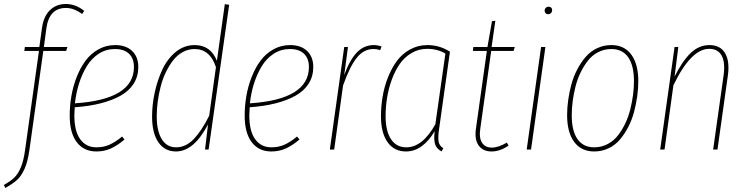

<svg xmlns="http://www.w3.org/2000/svg" viewBox="-59 -757 3780 972"><path d="M274.9 -716.8Q189.9 -716.8 175.8 -613.8L163.1 -519H282.2L275.9 -499H160.2L89.8 2.9Q81.5 61 65.7 96.9Q49.8 132.8 28.6 152.6Q7.3 172.4 -32.2 194.8L-39.1 179.2Q-4.4 159.7 14.2 141.4Q32.7 123 46.6 90.1Q60.5 57.1 67.9 2.9L138.2 -499H64L66.9 -519H140.1L153.8 -617.2Q162.1 -674.8 194.1 -705.8Q226.1 -736.8 274.9 -736.8Q323.7 -736.8 367.2 -702.1L356.9 -686Q314.9 -716.8 274.9 -716.8Z M641.1 -418Q641.1 -370.6 617.9 -333.7Q594.7 -296.9 551.5 -272.7Q508.3 -248.5 450.4 -233.9Q392.6 -219.2 319.3 -213.9Q317.4 -185.5 317.4 -172.9Q317.4 -92.8 347.2 -52Q377 -11.2 429.2 -11.2Q465.8 -11.2 495.8 -24.7Q525.9 -38.1 559.1 -65.9L571.3 -50.8Q535.2 -20 501.7 -5.1Q468.3 9.8 429.2 9.8Q365.2 9.8 329.6 -37.1Q293.9 -84 293.9 -171.9Q293.9 -221.7 302.5 -271.2Q311 -320.8 329.3 -367.4Q347.7 -414.1 374 -449.7Q400.4 -485.4 439.2 -507.1Q478 -528.8 523.9 -528.8Q578.6 -528.8 609.9 -499Q641.1 -469.2 641.1 -418ZM522.9 -508.8Q478 -508.8 441.2 -485.1Q404.3 -461.4 380.1 -421.4Q356 -381.3 341.1 -334Q326.2 -286.6 320.3 -233.9Q619.1 -253.4 619.1 -418Q619.1 -460.9 594.2 -484.9Q569.3 -508.8 522.9 -508.8Z M1079.1 -735.8 1101.1 -732.9 997.1 0H979L994.1 -127Q922.4 9.8 832 9.8Q774.9 9.8 742.9 -36.6Q710.9 -83 710.9 -167Q710.9 -227.5 724.4 -289.3Q737.8 -351.1 763.2 -405.5Q788.6 -460 831.1 -494.4Q873.5 -528.8 926.3 -528.8Q1007.3 -528.8 1039.1 -449.2ZM926.3 -508.8Q895 -508.8 867.2 -493.9Q839.4 -479 818.8 -453.1Q798.3 -427.2 781.7 -393.6Q765.1 -359.9 755.1 -321.5Q745.1 -283.2 739.7 -244.4Q734.4 -205.6 734.4 -168Q734.4 -93.8 760 -52.5Q785.6 -11.2 832 -11.2Q881.8 -11.2 921.6 -52.7Q961.4 -94.2 1000 -170.9L1034.2 -417Q1003.9 -508.8 926.3 -508.8Z M1526.9 -418Q1526.9 -370.6 1503.7 -333.7Q1480.5 -296.9 1437.3 -272.7Q1394 -248.5 1336.2 -233.9Q1278.3 -219.2 1205.1 -213.9Q1203.1 -185.5 1203.1 -172.9Q1203.1 -92.8 1232.9 -52Q1262.7 -11.2 1314.9 -11.2Q1351.6 -11.2 1381.6 -24.7Q1411.6 -38.1 1444.8 -65.9L1457 -50.8Q1420.9 -20 1387.5 -5.1Q1354 9.8 1314.9 9.8Q1251 9.8 1215.3 -37.1Q1179.7 -84 1179.7 -171.9Q1179.7 -221.7 1188.2 -271.2Q1196.8 -320.8 1215.1 -367.4Q1233.4 -414.1 1259.8 -449.7Q1286.1 -485.4 1325 -507.1Q1363.8 -528.8 1409.7 -528.8Q1464.4 -528.8 1495.6 -499Q1526.9 -469.2 1526.9 -418ZM1408.7 -508.8Q1363.8 -508.8 1326.9 -485.1Q1290 -461.4 1265.9 -421.4Q1241.7 -381.3 1226.8 -334Q1211.9 -286.6 1206.1 -233.9Q1504.9 -253.4 1504.9 -418Q1504.9 -460.9 1480 -484.9Q1455.1 -508.8 1408.7 -508.8Z M1834 -528.8Q1852.1 -528.8 1872.6 -522L1865.7 -502.9Q1850.1 -508.8 1831.5 -508.8Q1782.2 -508.8 1746.8 -464.1Q1711.4 -419.4 1677.7 -324.2L1632.8 0H1610.8L1683.6 -519H1702.6L1683.6 -377Q1711.4 -453.6 1747.3 -491.2Q1783.2 -528.8 1834 -528.8Z M2105 -528.8Q2167 -528.8 2218.8 -495.1L2165 -111.8Q2157.7 -66.4 2160.9 -43Q2164.1 -19.5 2185.1 -6.8L2176.8 9.8Q2151.9 -2.9 2144 -25.9Q2136.2 -48.8 2141.6 -92.8Q2080.1 9.8 1996.6 9.8Q1936 9.8 1902.8 -37.6Q1869.6 -85 1869.6 -168Q1869.6 -217.3 1877.7 -266.4Q1885.7 -315.4 1904.3 -363.3Q1922.9 -411.1 1949.5 -447.5Q1976.1 -483.9 2016.4 -506.3Q2056.6 -528.8 2105 -528.8ZM2104 -509.8Q2060.5 -509.8 2024.4 -488.5Q1988.3 -467.3 1964.4 -432.6Q1940.4 -397.9 1924.1 -352.8Q1907.7 -307.6 1900.4 -261.2Q1893.1 -214.8 1893.1 -168.9Q1893.1 -94.2 1920.2 -52.7Q1947.3 -11.2 1998 -11.2Q2080.1 -11.2 2145 -127.9L2195.8 -485.8Q2155.3 -509.8 2104 -509.8Z M2427.7 -499 2372.6 -106.9Q2365.2 -59.1 2381.3 -34.4Q2397.5 -9.8 2430.7 -9.8Q2464.4 -9.8 2506.8 -35.2L2515.6 -20Q2472.2 9.8 2429.7 9.8Q2385.7 9.8 2364 -20.8Q2342.3 -51.3 2350.6 -106.9L2405.8 -499H2335L2336.9 -519H2408.7L2431.6 -649.9L2448.7 -651.9L2429.7 -519H2546.9L2541 -499Z M2715.3 -685.1Q2708 -685.1 2703.1 -690.2Q2698.2 -695.3 2698.2 -702.1Q2698.2 -711.4 2703.9 -717.3Q2709.5 -723.1 2719.2 -723.1Q2726.6 -723.1 2731.4 -718.3Q2736.3 -713.4 2736.3 -706.1Q2736.3 -697.3 2730.7 -691.2Q2725.1 -685.1 2715.3 -685.1ZM2702.1 -519 2629.4 0H2607.4L2680.2 -519Z M2949.2 9.8Q2883.3 9.8 2847.7 -38.8Q2812 -87.4 2812 -173.8Q2812 -210.9 2817.4 -250.2Q2822.8 -289.6 2833.7 -329.8Q2844.7 -370.1 2863.3 -405.5Q2881.8 -440.9 2905.8 -468.8Q2929.7 -496.6 2963.4 -512.7Q2997.1 -528.8 3036.1 -528.8Q3101.6 -528.8 3137 -480.5Q3172.4 -432.1 3172.4 -346.2Q3172.4 -309.1 3167 -270Q3161.6 -231 3150.9 -190.4Q3140.1 -149.9 3121.8 -114.5Q3103.5 -79.1 3079.8 -51Q3056.2 -22.9 3022.5 -6.6Q2988.8 9.8 2949.2 9.8ZM2949.2 -11.2Q2985.4 -11.2 3016.1 -27.1Q3046.9 -43 3068.1 -69.8Q3089.4 -96.7 3105.7 -130.6Q3122.1 -164.6 3131.6 -202.6Q3141.1 -240.7 3145.8 -276.6Q3150.4 -312.5 3150.4 -346.2Q3150.4 -425.8 3121.1 -467.3Q3091.8 -508.8 3036.1 -508.8Q3000.5 -508.8 2969.7 -493.2Q2939 -477.5 2917.7 -450.4Q2896.5 -423.3 2880.1 -389.6Q2863.8 -356 2854.2 -317.9Q2844.7 -279.8 2840.1 -243.7Q2835.4 -207.5 2835.4 -173.8Q2835.4 -94.2 2864.5 -52.7Q2893.6 -11.2 2949.2 -11.2Z M3532.2 -528.8Q3587.4 -528.8 3611.6 -488Q3635.7 -447.3 3626 -376L3573.2 0H3551.3L3604 -374Q3613.3 -440.9 3594.5 -475.3Q3575.7 -509.8 3531.2 -509.8Q3439 -509.8 3350.1 -325.2L3305.2 0H3283.2L3356 -519H3375L3356 -369.1Q3395.5 -448.2 3437.5 -488.5Q3479.5 -528.8 3532.2 -528.8Z"/></svg>

Font: Fira Sans Compressed Thin
Style: Italic
Weight: 100
Width: 3
Italic angle: -8°
Designer: Carrois Corporate & Edenspiekermann AG
Foundry: Carrois Corporate GbR & Edenspiekermann AG
Version: Version 4.203;PS 004.203;hotconv 1.0.88;makeotf.lib2.5.64775